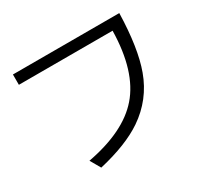

<svg xmlns="http://www.w3.org/2000/svg" viewBox="-155 -921 1210 1155"><g transform="rotate(-30 450.0 -343.5)"><path d="M58.1 -719.2H796.9Q790.5 -479 739.3 -338.9Q682.6 -183.1 545.4 -89.8Q432.1 -13.2 238.3 31.7L197.3 -39.6Q461.4 -89.4 580.1 -226.1Q703.6 -367.7 709 -647.5H58.1Z"/></g></svg>

Font: FORM UDPGothic
Style: Regular
Weight: 400
Foundry: Pronama LLC
Version: Version 1.05101